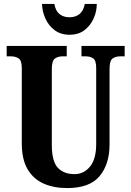

<svg xmlns="http://www.w3.org/2000/svg" viewBox="-20 -948 669 978"><path d="M322 10Q254 10 202 -13Q150 -36 120.5 -86Q91 -136 91 -218V-600Q91 -640 75 -650.5Q59 -661 36 -661H14V-714H320V-661H299Q276 -661 260 -650Q244 -639 244 -596V-210Q244 -126 274.5 -93.5Q305 -61 360 -61Q407 -61 438.5 -99.5Q470 -138 470 -214V-600Q470 -640 455 -650.5Q440 -661 416 -661H395V-714H615V-661H593Q569 -661 553.5 -650Q538 -639 538 -596V-212Q538 -112 487.5 -51Q437 10 322 10ZM334 -771Q289 -771 258 -794.5Q227 -818 211 -854Q195 -890 194 -928H257Q263 -892 283.5 -876Q304 -860 334 -860Q364 -860 384.5 -876Q405 -892 412 -928H473Q473 -890 457 -854Q441 -818 410.5 -794.5Q380 -771 334 -771Z"/></svg>

Font: Noto Serif Ethiopic ExtraCondensed ExtraBold
Style: Regular
Weight: 800
Width: 2
Designer: Monotype Design Team
Foundry: Monotype Imaging Inc.
Version: Version 2.102; ttfautohint (v1.8.4.7-5d5b)